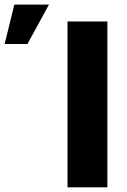

<svg xmlns="http://www.w3.org/2000/svg" viewBox="-224 -803 546 823"><path d="M236.3 0H65.4V-710.9H236.3ZM-162.6 -783.2H-14.2L-106.4 -614.3H-204.1Z"/></svg>

Font: Roboto Black
Style: Regular
Weight: 900
Designer: Google
Version: Version 2.134; 2016